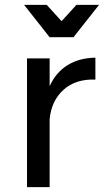

<svg xmlns="http://www.w3.org/2000/svg" viewBox="-20 -769 427 789"><path d="M372 -532V-442Q291 -445 241 -400Q191 -355 184 -279V0H91V-529H184V-415Q210 -472 258 -501.5Q306 -531 372 -532ZM294 -749H387L282 -616H184L79 -749H172L233 -682Z"/></svg>

Font: Gontserrat
Style: Regular
Weight: 400
Designer: Julieta Ulanovsky
Foundry: Julieta Ulanovsky
Version: Version 6.001